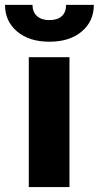

<svg xmlns="http://www.w3.org/2000/svg" viewBox="-57 -761 401 781"><path d="M225.6 0H60.1V-528.3H225.6ZM324.7 -741.2Q324.7 -674.3 275.4 -632.8Q226.1 -591.3 144 -591.3Q62 -591.3 12.7 -632.8Q-36.6 -674.3 -36.6 -741.2H75.2Q75.2 -711.9 93.5 -695.6Q111.8 -679.2 144 -679.2Q176.3 -679.2 194.1 -695.1Q211.9 -710.9 211.9 -741.2Z"/></svg>

Font: Sadagaat-English
Style: Regular
Weight: 900
Designer: Ahmed alsheikh
Foundry: Ahmed alsheikh Design
Version: Version 2.137;January 17, 2018;FontCreator 11.0.0.2408 64-bi